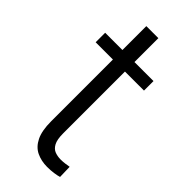

<svg xmlns="http://www.w3.org/2000/svg" viewBox="-219 -706 760 760"><g transform="rotate(45 161.5 -326.0)"><path d="M280.3 -475.1H9.8V-528.3H280.3ZM173.8 -662.1V-129.4Q173.8 -94.7 183.1 -77.4Q192.4 -60.1 207.5 -54.4Q222.7 -48.8 239.7 -48.8Q252.4 -48.8 264.6 -50.5Q276.9 -52.2 285.6 -53.7L287.1 1.5Q276.4 4.9 259.3 7.3Q242.2 9.8 223.1 9.8Q189.9 9.8 163.3 -2.9Q136.7 -15.6 121.6 -46.1Q106.4 -76.7 106.4 -129.4V-662.1Z"/></g></svg>

Font: Heebo Light
Style: Regular
Weight: 300
Designer: Oded Ezer
Foundry: Ezer Type House
Version: Version 3.100